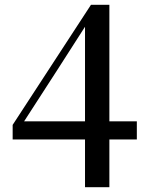

<svg xmlns="http://www.w3.org/2000/svg" viewBox="-20 -767 617 804"><path d="M336 17H438V-183H553V-259H438V-747H361L33 -244V-183H336ZM81 -259 218 -471 336 -655V-259Z"/></svg>

Font: Noto Serif HK SemiBold
Style: Regular
Weight: 600
Designer: Ryoko NISHIZUKA 西塚涼子 (kana & ideographs); Frank Grießhammer (Latin, Greek & Cyrillic); Wenlong ZHANG 张文龙 (bopomofo); San
Foundry: Adobe
Version: Version 2.001;hotconv 1.1.0;makeotfexe 2.6.0